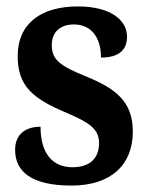

<svg xmlns="http://www.w3.org/2000/svg" viewBox="-20 -567 460 597"><path d="M202 10C326 10 393 -55 393 -158C393 -252 339 -292 246 -330C167 -362 141 -381 141 -427C141 -467 167 -491 210 -491C260 -491 294 -455 294 -388C349 -388 375 -411 375 -453C375 -501 329 -547 222 -547C110 -547 35 -496 35 -392C35 -299 83 -260 185 -217C258 -186 288 -166 288 -122C288 -78 263 -47 205 -47C142 -47 106 -92 106 -173C65 -173 27 -154 27 -101C27 -34 77 10 202 10Z"/></svg>

Font: Noto Serif Condensed
Style: Bold
Weight: 700
Width: 3
Designer: Monotype Design Team
Foundry: Monotype Imaging Inc.
Version: Version 2.015